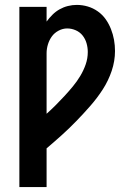

<svg xmlns="http://www.w3.org/2000/svg" viewBox="-20 -548 540 783"><path d="M59 215V-520H170V-460Q181 -475 194 -488Q207 -501 223 -510Q239 -519 257 -523.5Q275 -528 293 -528Q316 -528 338 -521.5Q360 -515 379 -501.5Q398 -488 411 -469.5Q424 -451 432.5 -429.5Q441 -408 445 -385.5Q449 -363 449 -340Q449 -299 435.5 -259Q422 -219 399.5 -184Q377 -149 349.5 -117.5Q322 -86 293 -56Q264 -26 233 2Q202 30 170 57V215ZM170 -84Q189 -101 207.5 -119.5Q226 -138 243.5 -157Q261 -176 277.5 -196Q294 -216 307.5 -238.5Q321 -261 329.5 -285.5Q338 -310 338 -336Q338 -354 333 -371.5Q328 -389 317 -403Q306 -417 289 -424.5Q272 -432 254 -432Q236 -432 219 -423Q202 -414 191.5 -399.5Q181 -385 175.5 -367Q170 -349 170 -331Z"/></svg>

Font: Iosevka Term
Style: Bold
Weight: 700
Monospace: yes
Designer: Belleve Invis
Foundry: Belleve Invis
Version: Version 30.0.1